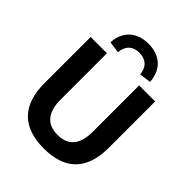

<svg xmlns="http://www.w3.org/2000/svg" viewBox="-264 -1097 1250 1250"><g transform="rotate(45 361.5 -471.5)"><path d="M362.3 10.7C556.6 10.7 658.2 -89.4 658.2 -293V-718.8H510.7V-292.5C510.7 -173.8 460.4 -115.2 362.3 -115.2C265.6 -115.2 214.4 -173.8 214.4 -292.5V-718.8H64.5V-293C64.5 -89.4 167.5 10.7 362.3 10.7ZM260.3 -774.4C265.1 -836.4 301.3 -870.6 361.3 -870.6C421.9 -870.6 459.5 -836.4 464.4 -774.4L544.4 -785.2C539.1 -891.6 468.8 -954.1 362.3 -954.1C255.9 -954.1 185.5 -891.6 180.2 -785.2Z"/></g></svg>

Font: Winston
Style: Bold
Weight: 700
Designer: Vernon Adams, Kim Jin-seong, David Berlow, Cristiano Sobral
Foundry: The Winston Project Authors
Version: Version 3.004